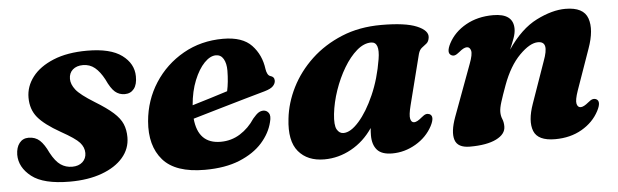

<svg xmlns="http://www.w3.org/2000/svg" viewBox="-39 -600 2362 734"><g transform="rotate(-5 1142.0 -233.5)"><path d="M217 -42.5Q242 -42.5 256.8 -56Q271.5 -69.5 271.5 -90.5Q271.5 -112.5 255.2 -130.8Q239 -149 185 -179Q124 -213.5 98.8 -244.2Q73.5 -275 73.5 -320Q73.5 -363 101.2 -399.2Q129 -435.5 182.5 -457.5Q236 -479.5 312 -479.5Q401.5 -479.5 445.2 -447Q489 -414.5 489.5 -366Q490 -334.5 477 -318Q464 -301.5 441.5 -301.5Q420 -301.5 404.2 -315Q388.5 -328.5 372.5 -363.5Q356 -394.5 336.8 -410.2Q317.5 -426 291.5 -426Q267 -426 252.2 -413Q237.5 -400 237.5 -377.5Q237.5 -357 254 -335.8Q270.5 -314.5 324 -281.5Q369 -254 393.5 -232Q418 -210 427.5 -187.5Q437 -165 437 -136.5Q437 -92.5 408 -58.8Q379 -25 326.5 -5.8Q274 13.5 203.5 13.5Q102.5 13.5 57 -22.2Q11.5 -58 11.5 -106.5Q12 -134.5 25 -151Q38 -167.5 60 -167.5Q86 -167.5 103 -151.8Q120 -136 135 -103.5Q153.5 -69 173 -55.8Q192.5 -42.5 217 -42.5Z M985 -146.5Q975 -105 942.8 -68.5Q910.5 -32 855.2 -9.2Q800 13.5 721.5 13.5Q609 13.5 561 -41.5Q513 -96.5 521 -190.5Q528 -271 570.2 -336.5Q612.5 -402 680.8 -440.8Q749 -479.5 833.5 -479.5Q908 -479.5 943.2 -442.2Q978.5 -405 985.5 -350Q987 -339.5 991 -331.8Q995 -324 1001.5 -322Q1017 -318 1017 -303Q1017 -292.5 1008.2 -282.8Q999.5 -273 975.5 -266Q946.5 -258 897.2 -243.8Q848 -229.5 793.8 -213.8Q739.5 -198 695.5 -185Q704.5 -88 791 -88Q832 -88 865.8 -109.2Q899.5 -130.5 922.5 -165.5Q936 -181.5 944.8 -187Q953.5 -192.5 964 -192.5Q976.5 -192 984 -181.2Q991.5 -170.5 985 -146.5ZM801 -419Q779 -419 756.5 -395.8Q734 -372.5 717.2 -331.2Q700.5 -290 696 -236.5Q730 -246.5 766.8 -258Q803.5 -269.5 832 -278.5Q839.5 -312 840 -357Q840 -385 830 -402Q820 -419 801 -419Z M1526 -163.5Q1516.5 -126.5 1520 -112.2Q1523.5 -98 1534 -98Q1545.5 -98 1564 -114Q1574.5 -123 1581.5 -124.8Q1588.5 -126.5 1595.5 -123.5Q1614 -114 1595.5 -78Q1573.5 -36.5 1530.8 -11.5Q1488 13.5 1440.5 13.5Q1400 13.5 1382.5 -6.5Q1365 -26.5 1365 -62Q1365 -75.5 1366.5 -90.5Q1333 -41 1283.8 -13.8Q1234.5 13.5 1180 13.5Q1115.5 13.5 1081 -27.5Q1046.5 -68.5 1056.5 -153Q1063 -213.5 1092.2 -271.8Q1121.5 -330 1171.2 -376.8Q1221 -423.5 1288.8 -451.5Q1356.5 -479.5 1440.5 -479.5Q1533 -479.5 1577 -461Q1621 -442.5 1617.5 -416Q1615.5 -400.5 1606.8 -393.5Q1598 -386.5 1588.8 -379.5Q1579.5 -372.5 1575 -357ZM1231.5 -156Q1227 -113.5 1236.2 -97Q1245.5 -80.5 1261.5 -80.5Q1289 -80.5 1321.2 -117Q1353.5 -153.5 1380.5 -214.8Q1407.5 -276 1419.5 -350Q1430.5 -416 1396 -416Q1368.5 -416 1341.2 -392.5Q1314 -369 1291 -330.5Q1268 -292 1252.2 -246.2Q1236.5 -200.5 1231.5 -156Z M1698 -341Q1679.5 -350.5 1698 -386.5Q1720 -428.5 1765.2 -454Q1810.5 -479.5 1870 -479.5Q1947.5 -479.5 1947.5 -420.5Q1947.5 -404.5 1940.5 -385Q1933.5 -365.5 1923.5 -342.5Q1975 -418.5 2035.8 -449Q2096.5 -479.5 2147.5 -479.5Q2217 -479.5 2232.5 -435.2Q2248 -391 2222.5 -320L2167.5 -164Q2155 -128 2158.5 -114Q2162 -100 2173.5 -100Q2185 -100 2203.5 -115.5Q2214 -124.5 2221 -126.2Q2228 -128 2235 -125Q2253.5 -115.5 2234.5 -79.5Q2212.5 -37.5 2168.2 -12Q2124 13.5 2065.5 13.5Q1999.5 13.5 1984.2 -25.2Q1969 -64 1992 -129L2047.5 -287Q2062 -325.5 2058.2 -343.5Q2054.5 -361.5 2032 -361.5Q2001 -361.5 1961 -321.2Q1921 -281 1894.5 -209Q1880 -169.5 1872.8 -146.2Q1865.5 -123 1865.5 -108.5Q1865.5 -93 1870.8 -80.8Q1876 -68.5 1876 -52Q1876 -22.5 1839.8 -4.5Q1803.5 13.5 1738.5 13.5Q1691.5 13.5 1681.5 -17.5Q1671.5 -48.5 1692 -104.5L1765 -302Q1778.5 -337.5 1774.8 -351.8Q1771 -366 1759.5 -366Q1747.5 -366 1729.5 -350.5Q1718.5 -341.5 1711.5 -339.5Q1704.5 -337.5 1698 -341Z"/></g></svg>

Font: Fraunces 9pt S000
Style: Bold Italic
Weight: 700
Italic angle: -16°
Version: Version 1.000; ttfautohint (v1.8.3)